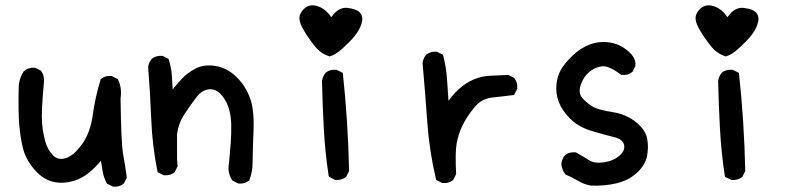

<svg xmlns="http://www.w3.org/2000/svg" viewBox="-20 -693 3040 727"><path d="M406.7 13.2 387.2 3.4 385.3 2.4 384.3 1Q372.1 -21.5 368.2 -46.9Q365.2 -64.9 362.3 -84.5Q318.8 -32.7 278.3 -15.1Q233.4 3.9 189.5 -2.9Q145.5 -10.3 110.8 -50.3Q104 -58.1 98.1 -66.2Q92.3 -74.2 87.4 -82.5Q82.5 -90.8 78.6 -99.1Q74.7 -107.4 71.5 -116Q68.4 -124.5 66.4 -133.3Q56.6 -175.8 52.7 -222.2Q48.8 -268.6 50.8 -364.3Q52.7 -397.5 69.3 -422.4L69.8 -422.9L70.3 -423.3Q87.9 -438.5 111.8 -436.5H112.8L113.8 -436L133.3 -426.3L134.8 -425.3L135.7 -424.3Q148.4 -407.2 146.5 -383.3Q135.7 -266.6 139.2 -228Q140.1 -215.3 141.8 -203.1Q143.6 -190.9 146 -179.7Q148.4 -168.5 151.4 -157.7Q159.7 -127 180.2 -105.5Q199.2 -85.4 227.5 -93.8Q257.3 -101.6 289.1 -145Q321.8 -189 331.1 -256.8Q340.8 -326.7 360.8 -391.1L361.3 -393.1L362.3 -394Q377.9 -407.2 401.9 -405.3H402.8L403.8 -404.8L423.3 -395L425.3 -394L426.3 -392.6Q442.4 -361.8 436.5 -320.8Q438.5 -151.9 446.3 -108.9Q454.1 -65.4 460 -22.5V-20.5L459.5 -19L449.7 0.5L449.2 2L448.2 2.4Q432.6 15.6 408.7 13.7H407.7Z M881.3 1.5 861.8 -8.3 860.4 -9.3 859.4 -10.3Q840.8 -37.6 846.7 -73.2Q848.6 -93.3 850.3 -112.3Q852.1 -131.3 853.5 -149.9Q856.4 -186.5 855.5 -223.6Q854.5 -259.8 844.2 -289.1Q834 -317.9 813.5 -338.9Q793.9 -357.9 769 -354.5Q743.7 -351.1 723.6 -324.7Q712.9 -310.5 701.7 -294.7Q690.4 -278.8 678.7 -261.2Q667.5 -244.6 660.4 -225.6Q653.3 -206.5 650.4 -186V-90.8L652.3 -64.9V-63.5L651.9 -62L642.1 -42.5L641.6 -41L640.6 -40.5Q625 -27.3 601.1 -29.3H600.1L599.1 -29.8L579.6 -39.6L576.7 -41L576.2 -43.9Q556.6 -141.1 552.7 -241.2Q548.8 -340.3 541 -438V-438.5V-439Q542 -447.8 545.4 -455.3Q548.8 -462.9 554.2 -469.7L554.7 -470.2Q570.3 -483.4 594.2 -481.4H595.2L596.2 -481L615.7 -471.2L618.2 -470.2L618.7 -467.8Q628.9 -437.5 630.9 -404.8Q631.3 -392.6 632.3 -379.6Q633.3 -366.7 633.8 -354.5Q650.9 -375.5 667.5 -393.6Q678.7 -405.8 692.1 -415.8Q705.6 -425.8 721.7 -434.1Q753.9 -450.2 796.9 -443.1Q839.8 -436 874 -402.8Q885.7 -391.6 895.3 -379.2Q904.8 -366.7 912.4 -353Q919.9 -339.4 925.8 -324.2Q943.4 -279.3 939.9 -196.3Q936.5 -114.3 936.5 -78.6Q936.5 -42 924.3 -11.7L923.8 -10.3L922.9 -9.3Q907.2 3.9 883.3 2H882.3Z M1248.5 -12.2 1228 -22 1225.1 -23.4 1224.6 -26.4Q1210.9 -115.7 1206.1 -205.8Q1201.2 -295.9 1199.2 -385.7V-386.2Q1201.7 -403.8 1212.4 -417L1212.9 -417.5Q1228.5 -430.7 1253.4 -428.7H1254.4L1255.4 -428.2L1274.9 -418.5L1277.8 -417L1278.3 -413.6Q1288.1 -323.7 1293.9 -231.9Q1299.8 -140.1 1301.8 -46.9V-45.4L1301.3 -44.4L1291.5 -24.9L1291 -23.4L1290 -22.9Q1274.4 -9.8 1250.5 -11.7H1249.5ZM1226.6 -480Q1193.8 -490.2 1171.4 -519Q1165.5 -525.9 1160.6 -532.7Q1155.8 -539.6 1150.9 -546.4Q1146 -553.2 1141.4 -560.3Q1136.7 -567.4 1132.8 -574.2Q1115.2 -602.5 1113.8 -621.1Q1113.3 -627.9 1115.2 -634.8Q1117.2 -641.6 1121.3 -647.9Q1125.5 -654.3 1132.3 -660.6Q1139.2 -667 1147.7 -670.2Q1156.2 -673.3 1165.8 -672.9Q1175.3 -672.4 1185.5 -668.5Q1213.4 -658.7 1234.4 -627.9Q1261.2 -667 1295.9 -663.1Q1333.5 -658.7 1345.2 -642.6Q1356.9 -626 1348.1 -601.1Q1344.2 -589.4 1337.9 -578.4Q1331.5 -567.4 1322.8 -556.6Q1306.2 -536.1 1278.8 -511.2Q1265.1 -498.5 1252.9 -490.7Q1240.7 -482.9 1230 -480L1228.5 -479Z M1653.8 -0.5 1634.3 -10.3 1631.8 -11.7 1630.9 -14.2Q1618.2 -67.9 1609.9 -122.6Q1601.6 -177.2 1597.7 -232.9Q1589.8 -344.2 1580.1 -453.6V-454.1V-454.6Q1582.5 -472.2 1593.3 -485.4L1593.8 -485.8Q1609.4 -499 1633.3 -497.1H1634.3L1635.3 -496.6L1654.8 -486.8L1657.2 -485.4L1658.2 -482.9Q1664.1 -460 1667.7 -436.5Q1671.4 -413.1 1672.9 -389.2Q1675.3 -350.1 1678.2 -311Q1686.5 -323.2 1695.8 -333.7Q1705.1 -344.2 1715.8 -354Q1742.7 -378.9 1773.4 -392.1Q1804.2 -405.3 1837.9 -406.2Q1869.6 -407.2 1902.8 -409.2H1904.3L1905.8 -408.7L1925.3 -398.9L1926.8 -398.4L1927.2 -397.5Q1940.4 -381.8 1938.5 -357.9V-356.9L1938 -356L1928.2 -336.4L1926.8 -333.5L1923.8 -333Q1905.3 -330.6 1885.5 -328.4Q1865.7 -326.2 1843.8 -323.7Q1802.7 -319.8 1774.4 -284.2Q1745.1 -248 1730 -215.3Q1714.8 -182.6 1709 -149.4Q1703.1 -115.7 1707 -35.6V-33.7L1706.5 -32.7L1696.8 -13.2L1696.3 -11.7L1695.3 -11.2Q1687.5 -4.4 1677.5 -1.7Q1667.5 1 1655.8 0H1654.8Z M2217.8 9.8Q2191.4 5.4 2168 -8.8Q2156.7 -15.6 2145.5 -21.2Q2134.3 -26.9 2122.6 -31.7L2121.1 -32.2L2120.1 -33.7Q2107.4 -50.3 2105.5 -71.8V-72.3V-72.8Q2106 -75.7 2106.4 -78.1Q2106.9 -80.6 2107.4 -83Q2107.9 -85.4 2108.9 -87.6Q2109.9 -89.8 2110.8 -92Q2111.8 -94.2 2113 -96.4Q2114.3 -98.6 2115.7 -100.6Q2117.2 -102.5 2118.7 -104.5L2119.1 -105Q2127 -111.8 2137 -114.5Q2147 -117.2 2158.7 -116.2H2160.2L2161.1 -115.7Q2186.5 -101.6 2210.4 -86.4Q2231.9 -72.8 2268.1 -78.6Q2305.2 -84.5 2327.1 -105Q2348.1 -124 2342.8 -145Q2337.9 -166 2305.2 -173.8Q2287.1 -178.2 2265.6 -184.1Q2244.1 -189.9 2219.7 -197.3Q2202.6 -202.6 2188 -209.5Q2173.3 -216.3 2160.6 -225.3Q2147.9 -234.4 2137.2 -245.1Q2106.4 -277.3 2095.2 -308.6Q2089.4 -324.2 2087.4 -340.1Q2085.4 -356 2086.9 -371.6Q2089.8 -403.3 2103 -427.7Q2116.2 -451.7 2147.5 -481.9Q2178.2 -511.7 2214.4 -524.9Q2250.5 -538.1 2289.1 -532.2Q2301.8 -530.3 2314 -525.9Q2326.2 -521.5 2337.2 -514.9Q2348.1 -508.3 2358.4 -499.5Q2390.1 -472.2 2385.7 -443.4V-442.4L2385.3 -441.9L2375.5 -422.4L2375 -420.9L2374 -420.4Q2358.4 -407.2 2334.5 -409.2H2333L2331.5 -410.2Q2283.7 -445.8 2258.3 -441.9Q2249.5 -440.4 2241.5 -437.7Q2233.4 -435.1 2225.8 -430.7Q2218.3 -426.3 2211.4 -420.9Q2190.4 -403.8 2178.7 -371.6Q2175.3 -361.3 2174.8 -352.1Q2174.3 -342.8 2177.2 -335Q2180.2 -327.1 2186.5 -320.3Q2196.8 -309.1 2207.3 -300.8Q2217.8 -292.5 2228.3 -287.1Q2238.8 -281.7 2256.6 -277.1Q2274.4 -272.5 2299.3 -268.6Q2351.1 -260.3 2387.7 -231Q2424.3 -201.7 2430.7 -167Q2436.5 -133.8 2429.7 -100.6Q2422.4 -67.4 2391.6 -38.6Q2385.7 -33.2 2378.9 -28.1Q2372.1 -22.9 2364.7 -18.6Q2357.4 -14.2 2349.4 -10.7Q2341.3 -7.3 2332.8 -4.4Q2324.2 -1.5 2314.9 1Q2269 11.7 2218.8 9.8H2218.3Z M2748.5 -12.2 2728 -22 2725.1 -23.4 2724.6 -26.4Q2710.9 -115.7 2706.1 -205.8Q2701.2 -295.9 2699.2 -385.7V-386.2Q2701.7 -403.8 2712.4 -417L2712.9 -417.5Q2728.5 -430.7 2753.4 -428.7H2754.4L2755.4 -428.2L2774.9 -418.5L2777.8 -417L2778.3 -413.6Q2788.1 -323.7 2793.9 -231.9Q2799.8 -140.1 2801.8 -46.9V-45.4L2801.3 -44.4L2791.5 -24.9L2791 -23.4L2790 -22.9Q2774.4 -9.8 2750.5 -11.7H2749.5ZM2726.6 -480Q2693.8 -490.2 2671.4 -519Q2665.5 -525.9 2660.6 -532.7Q2655.8 -539.6 2650.9 -546.4Q2646 -553.2 2641.4 -560.3Q2636.7 -567.4 2632.8 -574.2Q2615.2 -602.5 2613.8 -621.1Q2613.3 -627.9 2615.2 -634.8Q2617.2 -641.6 2621.3 -647.9Q2625.5 -654.3 2632.3 -660.6Q2639.2 -667 2647.7 -670.2Q2656.2 -673.3 2665.8 -672.9Q2675.3 -672.4 2685.5 -668.5Q2713.4 -658.7 2734.4 -627.9Q2761.2 -667 2795.9 -663.1Q2833.5 -658.7 2845.2 -642.6Q2856.9 -626 2848.1 -601.1Q2844.2 -589.4 2837.9 -578.4Q2831.5 -567.4 2822.8 -556.6Q2806.2 -536.1 2778.8 -511.2Q2765.1 -498.5 2752.9 -490.7Q2740.7 -482.9 2730 -480L2728.5 -479Z"/></svg>

Font: NaikaiFont
Style: SemiBold
Weight: 600
Version: Version 1.89